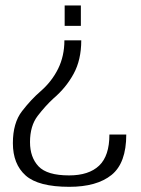

<svg xmlns="http://www.w3.org/2000/svg" viewBox="-20 -612 530 723"><path d="M286 -460H222.5Q222.5 -401 198.8 -353Q175 -305 133 -268.5Q97.5 -238 63 -193.5Q28.5 -149 28.5 -73Q28.5 6 76.5 48.8Q124.5 91.5 241 91.5Q344.5 91.5 400 46.8Q455.5 2 455.5 -105.5H392Q392 -25 353.2 11.8Q314.5 48.5 240 48.5Q157.5 48.5 125.2 14.5Q93 -19.5 93 -77Q93 -138 122 -175.8Q151 -213.5 181.5 -241.5Q228.5 -281.5 257.2 -334Q286 -386.5 286 -460ZM284.5 -514.5V-591.5H223.5V-514.5Z"/></svg>

Font: Anybody SemiExpanded Light
Style: Regular
Weight: 300
Width: 6
Version: Version 1.113;gftools[0.9.25]